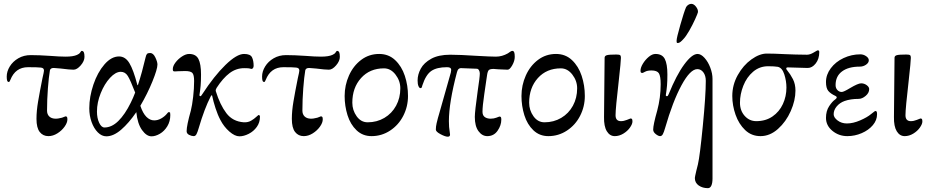

<svg xmlns="http://www.w3.org/2000/svg" viewBox="-20 -695 4849 1000"><path d="M170 -76Q170 -117 178.5 -167Q187 -217 201 -287Q209 -321 209 -327Q209 -335 205 -338.5Q201 -342 193 -343Q177 -345 126 -345Q60 -345 34 -279Q30 -268 26 -268Q20 -268 17.5 -274.5Q15 -281 15 -296Q15 -323 31 -349Q47 -375 75.5 -391.5Q104 -408 140 -408Q183 -408 241 -404Q291 -400 322 -400Q361 -400 381 -409Q393 -414 398 -422Q403 -430 405 -430Q413 -430 416.5 -423Q420 -416 420 -399Q420 -377 400.5 -354.5Q381 -332 363 -332Q343 -332 297 -338L260 -341Q243 -341 240 -329Q234 -294 229.5 -235Q225 -176 225 -119Q225 -100 236 -89Q247 -78 266 -77Q281 -76 303 -82Q312 -85 316 -87Q320 -89 321 -89Q327 -89 329 -85.5Q331 -82 331 -73Q331 -56 316.5 -35.5Q302 -15 279 -0.5Q256 14 232 14Q204 14 187 -7.5Q170 -29 170 -76Z M445 -131Q445 -191 466.5 -254.5Q488 -318 524 -359.5Q560 -401 600 -401Q633 -401 654 -366Q675 -331 695 -254Q696 -251 697 -251Q698 -251 699 -254Q720 -318 738 -395Q741 -409 745.5 -414Q750 -419 762 -419Q778 -419 789 -396Q800 -373 800 -359Q800 -335 774 -271Q748 -207 711 -144Q724 -105 742.5 -86.5Q761 -68 783 -68Q802 -68 819.5 -78Q837 -88 848 -101Q850 -103 853 -107Q856 -111 859 -111Q865 -111 866 -108Q867 -105 867 -96Q867 -63 851.5 -37.5Q836 -12 813 1.5Q790 15 769 15Q743 15 719.5 -18Q696 -51 690 -111Q651 -54 611 -19.5Q571 15 534 15Q510 15 489.5 -5.5Q469 -26 457 -59.5Q445 -93 445 -131ZM661 -160Q674 -186 684 -213Q659 -278 645.5 -299.5Q632 -321 609 -321Q582 -321 553 -289.5Q524 -258 504.5 -209.5Q485 -161 485 -114Q485 -80 496.5 -55.5Q508 -31 524 -31Q562 -31 596.5 -65Q631 -99 661 -160Z M1128 -70Q1114 -96 1102.5 -131.5Q1091 -167 1085 -196Q1085 -199 1083 -199Q1081 -199 1077 -192Q1045 -130 1015 -28Q1009 -7 1003.5 3.5Q998 14 989 14Q978 14 965 7.5Q952 1 952 -12Q952 -41 974 -119Q981 -147 986 -190.5Q991 -234 991 -273Q991 -305 982 -315Q973 -325 944 -325Q923 -325 908.5 -324Q894 -323 890 -323Q884 -323 882 -325.5Q880 -328 880 -335Q880 -351 894 -369.5Q908 -388 928 -401Q948 -414 965 -414Q1000 -414 1013.5 -388Q1027 -362 1027 -307Q1027 -272 1025 -249Q1023 -226 1019 -201Q1018 -198 1020 -196Q1022 -194 1024 -194Q1026 -194 1028 -196.5Q1030 -199 1034 -205Q1095 -299 1154 -356.5Q1213 -414 1251 -414Q1284 -414 1292.5 -396.5Q1301 -379 1301 -352Q1301 -346 1298 -341Q1295 -336 1289 -336Q1286 -336 1281.5 -338Q1277 -340 1252 -340Q1210 -340 1175.5 -314Q1141 -288 1108 -237Q1105 -232 1104 -228Q1103 -224 1104 -220Q1126 -149 1159 -105.5Q1192 -62 1250 -58Q1272 -57 1288 -66.5Q1304 -76 1314.5 -86Q1325 -96 1326 -96Q1334 -96 1334 -87Q1334 -57 1317.5 -34Q1301 -11 1275.5 2Q1250 15 1227 15Q1203 15 1174.5 -10Q1146 -35 1128 -70Z M1500 -76Q1500 -117 1508.5 -167Q1517 -217 1531 -287Q1539 -321 1539 -327Q1539 -335 1535 -338.5Q1531 -342 1523 -343Q1507 -345 1456 -345Q1390 -345 1364 -279Q1360 -268 1356 -268Q1350 -268 1347.5 -274.5Q1345 -281 1345 -296Q1345 -323 1361 -349Q1377 -375 1405.5 -391.5Q1434 -408 1470 -408Q1513 -408 1571 -404Q1621 -400 1652 -400Q1691 -400 1711 -409Q1723 -414 1728 -422Q1733 -430 1735 -430Q1743 -430 1746.5 -423Q1750 -416 1750 -399Q1750 -377 1730.5 -354.5Q1711 -332 1693 -332Q1673 -332 1627 -338L1590 -341Q1573 -341 1570 -329Q1564 -294 1559.5 -235Q1555 -176 1555 -119Q1555 -100 1566 -89Q1577 -78 1596 -77Q1611 -76 1633 -82Q1642 -85 1646 -87Q1650 -89 1651 -89Q1657 -89 1659 -85.5Q1661 -82 1661 -73Q1661 -56 1646.5 -35.5Q1632 -15 1609 -0.5Q1586 14 1562 14Q1534 14 1517 -7.5Q1500 -29 1500 -76Z M1775 -195Q1775 -251 1797.5 -301.5Q1820 -352 1861 -383Q1902 -414 1955 -414Q2004 -414 2038 -382Q2072 -350 2088.5 -300Q2105 -250 2105 -195Q2105 -140 2080.5 -92Q2056 -44 2012 -15Q1968 14 1915 14Q1869 14 1837 -16.5Q1805 -47 1790 -95Q1775 -143 1775 -195ZM2065 -235Q2065 -274 2040 -306.5Q2015 -339 1980 -339Q1906 -339 1860.5 -288.5Q1815 -238 1815 -160Q1815 -121 1837.5 -89.5Q1860 -58 1895 -58Q1943 -58 1982 -81Q2021 -104 2043 -144.5Q2065 -185 2065 -235Z M2250 -20Q2250 -36 2254 -53Q2258 -70 2261 -81Q2264 -92 2266 -98L2328 -317Q2330 -327 2330 -331Q2330 -338 2325 -341.5Q2320 -345 2308 -345Q2255 -345 2226.5 -325.5Q2198 -306 2180 -251Q2179 -249 2177.5 -242.5Q2176 -236 2170 -236Q2164 -236 2159.5 -246.5Q2155 -257 2155 -276Q2155 -307 2171.5 -337.5Q2188 -368 2226 -389Q2264 -410 2325 -410Q2374 -410 2466 -404Q2536 -400 2563 -400Q2595 -400 2625 -417Q2629 -420 2636.5 -425Q2644 -430 2648 -430Q2655 -430 2658 -423Q2661 -416 2661 -399Q2661 -378 2648 -355Q2635 -332 2624 -332Q2606 -332 2576 -334L2551 -336Q2533 -336 2526.5 -330.5Q2520 -325 2517 -305L2513 -278Q2512 -270 2502.5 -206Q2493 -142 2493 -113Q2493 -95 2503.5 -86.5Q2514 -78 2531 -77H2537Q2552 -77 2565 -82Q2581 -88 2581 -88Q2587 -88 2589 -84.5Q2591 -81 2591 -72Q2591 -42 2571.5 -14Q2552 14 2518 14Q2491 14 2472 -12Q2453 -38 2453 -86Q2453 -114 2468 -221Q2479 -294 2479 -312Q2479 -322 2474.5 -329.5Q2470 -337 2463 -337L2385 -340Q2375 -341 2369 -336Q2363 -331 2360 -319Q2318 -160 2318 -64Q2318 -32 2322 -10L2324 6Q2324 17 2312 17Q2299 17 2274.5 4Q2250 -9 2250 -20Z M2696 -195Q2696 -251 2718.5 -301.5Q2741 -352 2782 -383Q2823 -414 2876 -414Q2925 -414 2959 -382Q2993 -350 3009.5 -300Q3026 -250 3026 -195Q3026 -140 3001.5 -92Q2977 -44 2933 -15Q2889 14 2836 14Q2790 14 2758 -16.5Q2726 -47 2711 -95Q2696 -143 2696 -195ZM2986 -235Q2986 -274 2961 -306.5Q2936 -339 2901 -339Q2827 -339 2781.5 -288.5Q2736 -238 2736 -160Q2736 -121 2758.5 -89.5Q2781 -58 2816 -58Q2864 -58 2903 -81Q2942 -104 2964 -144.5Q2986 -185 2986 -235Z M3126 -86 3129 -394Q3129 -404 3140.5 -407.5Q3152 -411 3190 -411Q3206 -411 3210 -407.5Q3214 -404 3214 -394Q3214 -376 3203 -277Q3186 -130 3186 -95Q3186 -64 3214 -64Q3229 -64 3245 -70.5Q3261 -77 3264 -78Q3270 -78 3272 -74.5Q3274 -71 3274 -62Q3274 -49 3261 -30.5Q3248 -12 3226.5 1Q3205 14 3182 14Q3156 14 3140.5 -11.5Q3125 -37 3126 -86Z M3316 0ZM3599 232Q3599 227 3607 193L3615 161Q3625 119 3640.5 -39.5Q3656 -198 3656 -274Q3656 -301 3643.5 -318Q3631 -335 3612 -335Q3575 -335 3529.5 -251Q3484 -167 3444 -28Q3438 -7 3432.5 3.5Q3427 14 3418 14Q3409 14 3395.5 3.5Q3382 -7 3382 -20Q3382 -45 3403 -119Q3421 -186 3421 -256Q3421 -299 3411.5 -313.5Q3402 -328 3373 -328Q3352 -328 3340 -321.5Q3328 -315 3326 -315Q3320 -315 3318 -317.5Q3316 -320 3316 -327Q3316 -343 3328.5 -363.5Q3341 -384 3359 -399Q3377 -414 3394 -414Q3429 -414 3442.5 -388Q3456 -362 3456 -307Q3456 -272 3454 -249Q3452 -226 3448 -201Q3447 -198 3449 -196Q3451 -194 3453 -194H3454Q3459 -194 3463 -205Q3503 -304 3543.5 -359Q3584 -414 3613 -414Q3631 -414 3649.5 -393.5Q3668 -373 3679.5 -342.5Q3691 -312 3691 -284V235Q3691 258 3685 271.5Q3679 285 3667 285Q3639 285 3619 271Q3599 257 3599 232ZM3504 -484Q3504 -497 3523 -564Q3542 -631 3553 -657Q3557 -665 3565 -670Q3573 -675 3580 -675Q3594 -675 3605.5 -659.5Q3617 -644 3615 -631Q3614 -625 3600.5 -595Q3587 -565 3569.5 -534.5Q3552 -504 3538 -490Q3532 -483 3524.5 -477Q3517 -471 3511 -471Q3506 -471 3505 -473Q3504 -475 3504 -478.5Q3504 -482 3504 -484Z M3794 -195Q3794 -253 3822.5 -304Q3851 -355 3893.5 -385.5Q3936 -416 3974 -416Q4011 -416 4068 -413Q4094 -412 4124 -411Q4154 -410 4183 -410Q4199 -410 4218 -421.5Q4237 -433 4239 -433Q4247 -433 4247 -424Q4247 -388 4228.5 -364.5Q4210 -341 4187 -341L4083 -344Q4075 -344 4075 -338Q4075 -334 4079 -330Q4097 -308 4110 -282.5Q4123 -257 4123 -223Q4123 -172 4098.5 -116.5Q4074 -61 4032 -23.5Q3990 14 3941 14Q3894 14 3861 -17.5Q3828 -49 3811 -97.5Q3794 -146 3794 -195ZM4076 -239Q4076 -273 4065 -307.5Q4054 -342 4031 -347Q4013 -350 3981 -350Q3936 -350 3902.5 -321.5Q3869 -293 3851.5 -248.5Q3834 -204 3834 -160Q3834 -119 3858.5 -91.5Q3883 -64 3919 -64Q3968 -64 4003.5 -88.5Q4039 -113 4057.5 -153Q4076 -193 4076 -239Z M4282 -81Q4282 -117 4298.5 -142Q4315 -167 4330 -177Q4338 -183 4338 -188Q4338 -192 4332 -195Q4306 -207 4294 -221.5Q4282 -236 4282 -268Q4282 -306 4307 -339.5Q4332 -373 4373.5 -392.5Q4415 -412 4461 -412Q4477 -412 4491 -402.5Q4505 -393 4505 -381Q4505 -368 4490.5 -358Q4476 -348 4458 -348Q4399 -348 4365.5 -323Q4332 -298 4332 -252Q4332 -236 4341.5 -226Q4351 -216 4364 -216Q4374 -216 4407 -236Q4449 -261 4465 -261Q4481 -261 4494 -251.5Q4507 -242 4507 -231Q4507 -211 4488.5 -195.5Q4470 -180 4452 -180Q4410 -180 4379 -169Q4354 -160 4338 -141Q4322 -122 4322 -100Q4322 -83 4342.5 -67.5Q4363 -52 4391 -52Q4423 -52 4460 -68Q4497 -84 4517 -101Q4524 -106 4530.5 -111.5Q4537 -117 4538 -117Q4544 -117 4546 -113.5Q4548 -110 4548 -100Q4548 -69 4526 -43Q4504 -17 4468 -1.5Q4432 14 4393 14Q4349 14 4315.5 -13.5Q4282 -41 4282 -81Z M4636 -86 4639 -394Q4639 -404 4650.5 -407.5Q4662 -411 4700 -411Q4716 -411 4720 -407.5Q4724 -404 4724 -394Q4724 -376 4713 -277Q4696 -130 4696 -95Q4696 -64 4724 -64Q4739 -64 4755 -70.5Q4771 -77 4774 -78Q4780 -78 4782 -74.5Q4784 -71 4784 -62Q4784 -49 4771 -30.5Q4758 -12 4736.5 1Q4715 14 4692 14Q4666 14 4650.5 -11.5Q4635 -37 4636 -86Z"/></svg>

Font: EB Garamond
Style: Regular
Weight: 400
Designer: Georg Duffner and Octavio Pardo
Foundry: Georg Duffner
Version: Version 1.000; ttfautohint (v1.6)